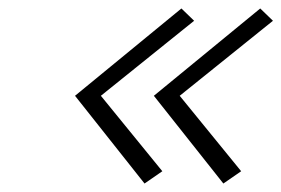

<svg xmlns="http://www.w3.org/2000/svg" viewBox="-20 -562 664 453"><path d="M408 -542 157 -336 321 -129 363 -158 218 -336 438 -513ZM343 -336 507 -129 549 -158 404 -336 624 -513 594 -542Z"/></svg>

Font: LT Wave Mono Light
Style: Italic
Weight: 300
Designer: Daniel Lyons
Version: Version 2.5 (Glyphs App)